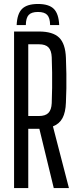

<svg xmlns="http://www.w3.org/2000/svg" viewBox="-20 -961 398 981"><path d="M51.9 0V-800H178.9Q250 -800 282.1 -768.9Q314.1 -737.7 316.8 -665.8Q318.6 -622.3 319.1 -584Q319.5 -545.7 319.1 -509.6Q318.6 -473.5 316.8 -437.2Q315.2 -387.7 299.5 -357.9Q283.7 -328.1 250.5 -315.3L332.2 0H254.7L181.1 -303H124.4V0ZM124.4 -368.2H178.2Q212 -368.2 227.4 -384.1Q242.8 -400 244.3 -433.9Q245.8 -472.4 246.3 -512Q246.8 -551.7 246.3 -591.2Q245.8 -630.6 244.3 -669Q242.8 -703.1 227.6 -718.9Q212.4 -734.8 178.9 -734.8H124.4ZM174 -940.7Q229.7 -940.7 254.8 -915.8Q279.9 -890.9 282.5 -832.8H236Q235.6 -869.1 221.5 -884.5Q207.4 -899.9 174 -899.9Q140.6 -899.9 126.5 -884.5Q112.4 -869.1 112 -832.8H65.1Q67.6 -890.9 92.9 -915.8Q118.2 -940.7 174 -940.7Z"/></svg>

Font: Big Shoulders Display SC Thin
Style: Regular
Weight: 100
Designer: Patric King
Foundry: XO Type Co
Version: Version 2.002